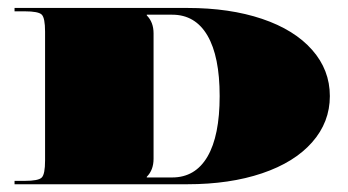

<svg xmlns="http://www.w3.org/2000/svg" viewBox="-20 -475 897 495"><path d="M43.7 -445.8H17.5V-454.5H463.3Q572.1 -454.5 655.6 -426.4Q739.1 -398.2 784.7 -346.4Q830.4 -294.6 830.4 -227.3Q830.4 -160 784.7 -108.2Q739.1 -56.4 655.6 -28.2Q572.1 0 463.3 0H17.5V-8.7H43.7Q79.1 -8.7 87.6 -17.3Q96.2 -25.8 96.2 -61.2V-393.4Q96.2 -428.8 87.6 -437.3Q79.1 -445.8 43.7 -445.8ZM358.4 -17.5H424Q483.4 -17.5 514.9 -71.2Q546.3 -125 546.3 -227.3Q546.3 -329.5 514.9 -383.3Q483.4 -437.1 424 -437.1H358.4V-435.3Q375.9 -417.8 375.9 -389V-65.6Q375.9 -36.7 358.4 -19.2Z"/></svg>

Font: FoglihtenBlackPcs
Style: BlackPcs
Weight: 900
Version: Version 0.75